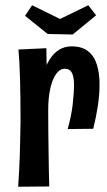

<svg xmlns="http://www.w3.org/2000/svg" viewBox="-20 -708 405 729"><path d="M237 -218Q251 -268 256 -311Q261 -354 261 -386Q261 -416 253 -431.5Q245 -447 226 -447Q208 -447 194 -428.5Q180 -410 171.5 -374.5Q163 -339 163 -287L119 -245Q120 -294 125 -338Q130 -382 140.5 -417.5Q151 -453 166.5 -479Q182 -505 203.5 -518.5Q225 -532 252 -532Q291 -532 314.5 -513.5Q338 -495 348 -462Q358 -429 358 -387Q358 -349 351.5 -306Q345 -263 334 -219ZM49 1Q51 -31 52.5 -57.5Q54 -84 55 -112Q56 -140 56.5 -172.5Q57 -205 58 -247Q58 -294 57.5 -335Q57 -376 56 -410.5Q55 -445 53.5 -472Q52 -499 50 -520L156 -525Q157 -498 157 -464Q157 -430 158.5 -387Q160 -344 163 -287Q163 -243 163.5 -204Q164 -165 164.5 -130Q165 -95 165.5 -63Q166 -31 167 0ZM256 -577 161 -579 75 -648 102 -688 208 -636 315 -688 345 -650Z"/></svg>

Font: Truculenta
Style: Bold
Weight: 700
Designer: Ivan Castro, Eva Sanz & Omnibus-Type Team
Foundry: Omnibus-Type
Version: Version 1.002